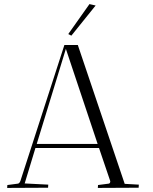

<svg xmlns="http://www.w3.org/2000/svg" viewBox="-20 -921 751 942"><path d="M80.1 -33.2 295.9 -700.2H361.8L591.8 -19L661.1 -15.1Q661.1 -14.6 660.6 -7.6Q660.2 -0.5 660.2 0L460 1Q460 -8.3 460.9 -13.2L513.2 -20Q521 -21 521 -32.2L465.8 -194.8H153.8L101.1 -21L216.8 -15.1Q216.8 -14.6 216.3 -7.6Q215.8 -0.5 215.8 0L15.1 1Q15.1 -1.5 15.6 -6.1Q16.1 -10.7 16.1 -13.2L67.9 -20Q75.2 -21 80.1 -33.2ZM303.2 -681.2 160.2 -214.8H459ZM418.9 -900.9 449.2 -894 330.1 -746.1 314.9 -753.9Z"/></svg>

Font: Antic Didone
Style: Regular
Weight: 400
Designer: Santiago Orozco
Foundry: Santiago Orozco
Version: Version 2.000